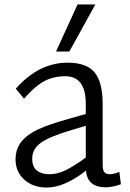

<svg xmlns="http://www.w3.org/2000/svg" viewBox="-20 -829 585 864"><path d="M50 0ZM524 0Q489 13 457 14Q373 14 367 -61Q269 15 191 15Q129 15 89.5 -20.5Q50 -56 50 -111Q50 -160 77.5 -193Q105 -226 154 -248Q203 -270 285 -293L366 -316V-361Q366 -486 274 -486Q223 -486 181.5 -465Q140 -444 88 -385L51 -430Q155 -547 284 -547Q369 -547 405.5 -503.5Q442 -460 442 -358V-86Q442 -64 449.5 -54.5Q457 -45 474 -45Q492 -45 517 -56ZM202 -45Q239 -45 276.5 -63.5Q314 -82 366 -120V-263L303 -244Q204 -215 164.5 -187Q125 -159 125 -115Q125 -78 146 -61.5Q167 -45 202 -45ZM329 -809H409L292 -597H232Z"/></svg>

Font: Martel Sans Light
Style: Regular
Weight: 300
Designer: Dan Reynolds and Mathieu Réguer
Foundry: Dan Reynolds and Mathieu Réguer
Version: Version 1.002; ttfautohint (v1.1) -l 5 -r 5 -G 72 -x 0 -D la